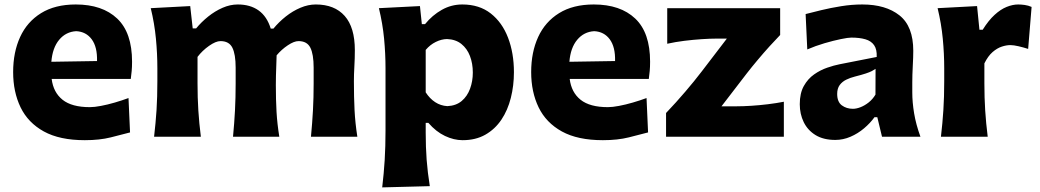

<svg xmlns="http://www.w3.org/2000/svg" viewBox="-20 -596 4535 837"><path d="M349.8 15.1Q414.1 15.1 462.8 2.9Q511.6 -9.3 546.9 -18.7L540.2 -168.6Q512.2 -158.2 480.6 -149Q449.1 -139.8 420.4 -134.4Q391.8 -128.9 371.7 -128.9Q293 -128.9 252.7 -161.1Q212.4 -193.4 205.2 -252H550.1Q552.6 -269.2 554.1 -286.8Q555.7 -304.4 555.7 -327Q555.7 -453.8 490.9 -515.1Q426.1 -576.5 310.2 -576.5Q219.9 -576.5 159 -538.7Q98.1 -501 67.7 -434.6Q37.3 -368.2 37.3 -281.9Q37.3 -195.1 69.7 -128.1Q102.2 -61 171.2 -22.9Q240.2 15.1 349.8 15.1ZM403 -329.9 203.9 -326.7Q208.8 -387.7 238 -422.6Q267.1 -457.5 312.2 -460.1Q355.1 -458 379.9 -424.6Q404.6 -391.1 403 -329.9Z M1335.6 0H1537.8Q1528.5 -59.7 1525.6 -116.1Q1522.8 -172.5 1522.8 -242.4Q1522.8 -271.6 1524.8 -306.2Q1526.9 -340.7 1526.9 -377.3Q1526.9 -476.7 1482.6 -526.6Q1438.3 -576.5 1356.8 -576.5Q1323.4 -576.5 1289.9 -562.3Q1256.3 -548.2 1226.1 -524.3Q1195.8 -500.3 1171.9 -471.2H1160.3Q1143.9 -524.4 1107.4 -550.5Q1071 -576.5 1016.6 -576.5Q983.2 -576.5 950.1 -562Q917 -547.5 887.5 -523.8Q857.9 -500 835 -472.2H820.1L809.2 -569.5L637.2 -560.4Q653.5 -493 659.7 -427.6Q666 -362.1 666 -298.2V-242.4Q666 -172.5 662.4 -116.1Q658.7 -59.7 651.7 0H855.6Q848.1 -59.7 844.6 -114.9Q841.1 -170.1 841.1 -232.7V-348Q861.8 -375.3 891.3 -396.1Q920.7 -416.8 941.2 -416.8Q978.5 -416.8 992.9 -388.2Q1007.3 -359.5 1007.3 -301.1V-232.7Q1007.3 -170.1 1004.4 -114.9Q1001.5 -59.7 995.8 0H1197.6Q1188.6 -55.7 1185.5 -108.3Q1182.5 -161 1182.5 -225.1Q1182.5 -244 1183 -266.5Q1183.6 -289.1 1184.5 -312Q1185.4 -335 1185.9 -354.8Q1207.2 -380.2 1234.6 -398.5Q1262 -416.8 1281.4 -416.8Q1318.5 -416.8 1332.9 -388.2Q1347.3 -359.5 1347.3 -301.1V-232.7Q1347.3 -170.1 1344.3 -114.9Q1341.3 -59.7 1335.6 0Z M1930 -133.3Q1900.9 -135.1 1877.2 -150.6Q1853.5 -166 1835.8 -193.4V-378.4Q1855.1 -401.2 1879.7 -413.2Q1904.3 -425.3 1928.7 -425.8Q1966.5 -424.3 1991.4 -404.3Q2016.3 -384.3 2028.7 -351.8Q2041.2 -319.3 2041.2 -279.6Q2041.2 -242.2 2029.2 -209.4Q2017.3 -176.6 1992.8 -155.8Q1968.3 -135.1 1930 -133.3ZM1646.2 220.9 1853.7 215.5Q1844.1 155.8 1839.9 100.5Q1835.8 45.2 1835.8 -17.4V-60.5H1847.3Q1881 -21.6 1919.9 -3.3Q1958.8 15.1 1996.6 15.1Q2053.9 15.1 2095.9 -8.9Q2138 -32.9 2165.8 -74.3Q2193.5 -115.7 2206.9 -169.2Q2220.4 -222.7 2220.4 -281.2Q2220.4 -364.7 2194.8 -431.5Q2169.3 -498.2 2119.3 -537.4Q2069.3 -576.5 1995.3 -576.5Q1947.4 -576.5 1906 -553.1Q1864.6 -529.8 1832.8 -490.7H1819L1810.7 -569.5L1631.8 -560.4Q1648.1 -493 1654.4 -427.6Q1660.6 -362.1 1660.6 -298.2V-27Q1660.6 42.8 1657 102Q1653.3 161.1 1646.2 220.9Z M2608.1 15.1Q2672.4 15.1 2721.1 2.9Q2769.9 -9.3 2805.2 -18.7L2798.5 -168.6Q2770.5 -158.2 2738.9 -149Q2707.4 -139.8 2678.7 -134.4Q2650.1 -128.9 2630 -128.9Q2551.3 -128.9 2511 -161.1Q2470.7 -193.4 2463.5 -252H2808.4Q2810.9 -269.2 2812.4 -286.8Q2814 -304.4 2814 -327Q2814 -453.8 2749.2 -515.1Q2684.4 -576.5 2568.5 -576.5Q2478.2 -576.5 2417.3 -538.7Q2356.4 -501 2326 -434.6Q2295.6 -368.2 2295.6 -281.9Q2295.6 -195.1 2328 -128.1Q2360.5 -61 2429.5 -22.9Q2498.5 15.1 2608.1 15.1ZM2661.3 -329.9 2462.2 -326.7Q2467.1 -387.7 2496.3 -422.6Q2525.4 -457.5 2570.5 -460.1Q2613.4 -458 2638.2 -424.6Q2662.9 -391.1 2661.3 -329.9Z M2883.6 0H3397.1V-152.5Q3365.1 -146.2 3327.6 -141.6Q3290 -137 3254.6 -134.8Q3219.2 -132.6 3192.7 -132.6H3125.3L3235.2 -275.6Q3257.5 -304.4 3283.4 -335.1Q3309.2 -365.9 3334.8 -394.1Q3360.4 -422.4 3381 -443.5V-560.4H2888.7V-405.3Q2924.2 -413.2 2963.6 -418.1Q3003.1 -422.9 3039.5 -425.3Q3075.8 -427.7 3101.9 -427.7H3148.6L3039.2 -284.7Q3007 -242.5 2967.5 -196.4Q2928.1 -150.2 2883.6 -103.4Z M3698.2 -121.7Q3670.2 -121.7 3649.9 -136.7Q3629.6 -151.7 3629.6 -186.5Q3629.6 -210.3 3640.5 -225.2Q3651.5 -240.1 3669.2 -248.7Q3686.8 -257.3 3706.7 -262.2Q3737 -269.9 3754.1 -275.6Q3771.2 -281.2 3780.7 -286.2Q3790.2 -291.2 3796.9 -295.9L3796.5 -183.6Q3784.5 -163.6 3767.2 -149.7Q3749.8 -135.9 3731.6 -128.8Q3713.4 -121.7 3698.2 -121.7ZM3621.4 14Q3655.4 14 3687.7 0.1Q3719.9 -13.8 3746.8 -36.6Q3773.8 -59.4 3792.2 -85.1H3804.5L3825 0H3992.5Q3973 -53.7 3965 -101.9Q3957 -150.1 3957 -192.9V-237.6Q3957 -268.7 3959.1 -307.9Q3961.3 -347.2 3961.3 -374.5Q3961.3 -481.3 3901.3 -528.9Q3841.3 -576.5 3739.1 -576.5Q3693.4 -576.5 3646.8 -569Q3600.3 -561.5 3560 -551.7Q3519.7 -541.8 3492 -534.7L3499.2 -380.5Q3535 -396 3574.4 -407.6Q3613.8 -419.1 3645.6 -425.6Q3677.4 -432.1 3691.1 -432.1Q3727.2 -432.1 3752.4 -424.8Q3777.7 -417.5 3790.5 -399.1Q3803.4 -380.7 3801.9 -347.7L3640.3 -315.9Q3616 -311.2 3586.1 -300.9Q3556.2 -290.7 3529 -271.6Q3501.8 -252.6 3484.1 -221Q3466.5 -189.5 3466.5 -141.8Q3466.5 -99.1 3483.7 -63.6Q3501 -28.2 3535.3 -7.1Q3569.7 14 3621.4 14Z M4081.9 0H4285.8Q4278.3 -59.7 4274.8 -114.9Q4271.3 -170.1 4271.3 -232.7V-319.8Q4287.3 -351.9 4307.1 -369.1Q4327 -386.2 4347.2 -392.8Q4367.5 -399.4 4384.4 -399.4Q4398.9 -399.4 4420.6 -394.3Q4442.2 -389.2 4462.1 -382.8L4477.1 -565.8Q4462.6 -572.3 4446.8 -574.4Q4431 -576.5 4418.6 -576.5Q4394.7 -576.5 4368.4 -565.9Q4342.1 -555.3 4315.8 -531.2Q4289.4 -507.2 4264 -466.5H4249.7L4239.4 -569.5L4067.4 -560.4Q4083.7 -493 4089.9 -427.6Q4096.2 -362.1 4096.2 -298.2V-242.4Q4096.2 -172.5 4092.5 -116.1Q4088.9 -59.7 4081.9 0Z"/></svg>

Font: Pinar FD VF
Style: Regular
Weight: 300
Designer: Amin Abedi
Version: Version 2.000